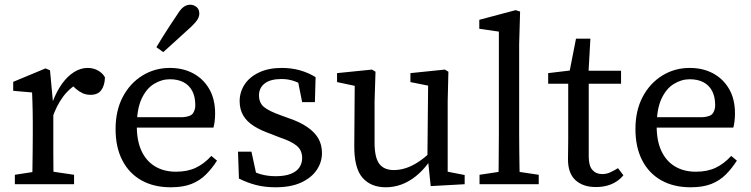

<svg xmlns="http://www.w3.org/2000/svg" viewBox="-20 -781 3186 814"><path d="M43 0V-40L153 -57H179L294 -40V0ZM116 0Q117 -25 117.5 -62.5Q118 -100 118.5 -140Q119 -180 119 -212V-261Q119 -288 118.5 -309Q118 -330 117.5 -349Q117 -368 116 -389L36 -396V-434L173 -491L192 -483L204 -354L206 -353V-212Q206 -180 206 -140Q206 -100 206.5 -62.5Q207 -25 208 0ZM201 -279 189 -349H203Q220 -394 243 -426Q266 -458 294 -475.5Q322 -493 351 -493Q377 -493 396.5 -481.5Q416 -470 425 -453Q424 -419 409.5 -399Q395 -379 364 -379Q345 -379 330 -386Q315 -393 301 -405L276 -429L326 -436Q278 -412 248.5 -372.5Q219 -333 201 -279Z M704 13Q632 13 579.5 -16.5Q527 -46 498.5 -101.5Q470 -157 470 -234Q470 -312 500.5 -370Q531 -428 583.5 -460.5Q636 -493 700 -493Q756 -493 799 -470Q842 -447 867 -404Q892 -361 892 -300Q892 -282 890 -266.5Q888 -251 885 -240H513V-284H753Q788 -286 798 -300.5Q808 -315 808 -335Q808 -371 795 -395.5Q782 -420 758 -432.5Q734 -445 700 -445Q665 -445 632.5 -425Q600 -405 580 -361.5Q560 -318 560 -246Q560 -184 580 -141Q600 -98 637.5 -75.5Q675 -53 726 -53Q775 -53 810.5 -70Q846 -87 876 -120L900 -100Q879 -67 853 -41Q827 -15 791.5 -1Q756 13 704 13ZM643 -581Q657 -605 671.5 -627.5Q686 -650 701 -673.5Q716 -697 732 -720Q746 -743 759 -752Q772 -761 786 -761Q801 -761 813 -751.5Q825 -742 825 -723Q825 -712 818 -699.5Q811 -687 791 -668Q771 -650 751.5 -632Q732 -614 712 -596Q692 -578 672 -560Z M1148 13Q1103 13 1066 3.5Q1029 -6 993 -24L989 -138H1046L1072 -18H1028V-70Q1053 -52 1083 -43Q1113 -34 1149 -34Q1188 -34 1213 -44Q1238 -54 1249.5 -71.5Q1261 -89 1261 -111Q1261 -144 1238 -163Q1215 -182 1167 -198L1126 -214Q1086 -228 1056.5 -246.5Q1027 -265 1011.5 -291Q996 -317 996 -352Q996 -390 1016.5 -422Q1037 -454 1077.5 -473.5Q1118 -493 1174 -493Q1216 -493 1251.5 -483Q1287 -473 1318 -454L1315 -348H1261L1240 -453H1278V-410Q1254 -428 1228 -437Q1202 -446 1174 -446Q1126 -446 1102 -427Q1078 -408 1078 -377Q1078 -345 1099 -327.5Q1120 -310 1171 -292L1201 -281Q1252 -264 1284 -241.5Q1316 -219 1330.5 -192.5Q1345 -166 1345 -132Q1345 -93 1322.5 -60Q1300 -27 1256.5 -7Q1213 13 1148 13Z M1616 13Q1552 13 1516.5 -28Q1481 -69 1482 -165L1484 -437L1508 -412L1409 -433V-471L1557 -486L1572 -477L1568 -351V-177Q1568 -113 1588 -86.5Q1608 -60 1650 -60Q1675 -60 1701 -68.5Q1727 -77 1753 -94Q1779 -111 1804 -135L1817 -91H1797Q1772 -57 1742.5 -33.5Q1713 -10 1681 1.5Q1649 13 1616 13ZM1806 8 1794 -107 1792 -109 1795 -418 1720 -433V-471L1866 -486L1881 -477L1878 -351V-53L1950 -39V0Z M2013 0V-40L2126 -57H2150L2264 -40V0ZM2093 0Q2094 -35 2094 -70.5Q2094 -106 2094.5 -141.5Q2095 -177 2095 -212V-647L2012 -659V-697L2166 -738L2185 -732L2181 -594V-212Q2181 -177 2181.5 -141.5Q2182 -106 2182.5 -70.5Q2183 -35 2184 0Z M2432 -426V-481H2613V-426ZM2506 12Q2452 12 2420 -17Q2388 -46 2388 -106Q2388 -125 2388.5 -143Q2389 -161 2389 -188V-426H2304V-471L2430 -486L2390 -454L2422 -617H2483L2474 -456L2476 -439V-117Q2476 -78 2491.5 -60.5Q2507 -43 2533 -43Q2551 -43 2566.5 -50Q2582 -57 2600 -68L2623 -38Q2611 -23 2593.5 -11.5Q2576 0 2554 6Q2532 12 2506 12Z M2908 13Q2836 13 2783.5 -16.5Q2731 -46 2702.5 -101.5Q2674 -157 2674 -234Q2674 -312 2704.5 -370Q2735 -428 2787.5 -460.5Q2840 -493 2904 -493Q2960 -493 3003 -470Q3046 -447 3071 -404Q3096 -361 3096 -300Q3096 -282 3094 -266.5Q3092 -251 3089 -240H2717V-284H2957Q2992 -286 3002 -300.5Q3012 -315 3012 -335Q3012 -371 2999 -395.5Q2986 -420 2962 -432.5Q2938 -445 2904 -445Q2869 -445 2836.5 -425Q2804 -405 2784 -361.5Q2764 -318 2764 -246Q2764 -184 2784 -141Q2804 -98 2841.5 -75.5Q2879 -53 2930 -53Q2979 -53 3014.5 -70Q3050 -87 3080 -120L3104 -100Q3083 -67 3057 -41Q3031 -15 2995.5 -1Q2960 13 2908 13Z"/></svg>

Font: Source Serif 4 18pt
Style: Regular
Weight: 400
Designer: Frank Grießhammer
Foundry: Adobe Systems Incorporated
Version: Version 4.004;hotconv 1.0.116;makeotfexe 2.5.65601